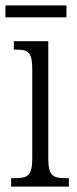

<svg xmlns="http://www.w3.org/2000/svg" viewBox="-22 -688 283 708"><path d="M-2 -624H223V-668H-2ZM19 0H232V-31H221C172 -31 156 -40 156 -106V-536H29V-505H37C84 -505 97 -495 97 -430V-104C97 -40 80 -31 32 -31H19Z"/></svg>

Font: Noto Serif Hebrew ExtraCondensed Light
Style: Regular
Weight: 300
Width: 2
Designer: Monotype Design Team
Foundry: Monotype Imaging Inc.
Version: Version 2.004